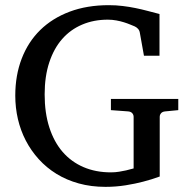

<svg xmlns="http://www.w3.org/2000/svg" viewBox="-20 -707 735 743"><path d="M619.1 -275.9Q608.4 -274.9 603.3 -268.8Q598.1 -262.7 598.1 -254.9V-23.9Q567.9 -12.7 533.7 -3.9Q504.4 3.9 466.6 10Q428.7 16.1 388.2 16.1Q332.5 16.1 284.9 2.9Q237.3 -10.3 198.5 -34.2Q159.7 -58.1 129.9 -91.1Q100.1 -124 79.8 -163.1Q59.6 -202.1 49.3 -246.3Q39.1 -290.5 39.1 -336.9Q39.1 -415.5 64 -480.2Q88.9 -544.9 135.7 -590.8Q182.6 -636.7 249.8 -661.9Q316.9 -687 400.9 -687Q429.2 -687 454.8 -683.8Q480.5 -680.7 504.4 -675.8Q528.3 -670.9 551.3 -664.8Q574.2 -658.7 597.2 -652.8V-491.2H537.1L521 -581.1Q519.5 -589.8 513.7 -595.9Q507.8 -602.1 501 -605Q493.7 -607.9 483.2 -612.3Q472.7 -616.7 459.5 -620.8Q446.3 -625 430.4 -627.9Q414.6 -630.9 397 -630.9Q342.8 -630.9 297.9 -611.8Q252.9 -592.8 220.7 -556.2Q188.5 -519.5 170.7 -465.6Q152.8 -411.6 152.8 -341.8Q152.8 -270 170.9 -213.9Q189 -157.7 222.4 -119.1Q255.9 -80.6 303.2 -60.3Q350.6 -40 409.2 -40Q425.8 -40 440.9 -42.5Q456.1 -44.9 467.8 -47.6Q479.5 -50.3 487.3 -52.7Q495.1 -55.2 497.1 -55.2V-254.9Q497.1 -262.7 491.9 -268.8Q486.8 -274.9 476.1 -275.9L409.2 -280.8V-324.2H669.9V-280.8Z"/></svg>

Font: BabelStone Ogham Bound
Style: Italic
Weight: 400
Italic angle: -30°
Designer: Andrew West
Foundry: BabelStone
Version: Version 2.02 March 14, 2022